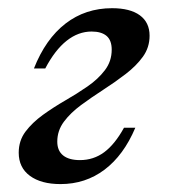

<svg xmlns="http://www.w3.org/2000/svg" viewBox="-20 -447 424 478"><path d="M130.6 11.3Q82.3 11.3 54.4 -9.3Q26.6 -29.8 26.6 -66.9Q26.6 -96.8 43.5 -119.4Q60.5 -141.9 86.7 -160.9Q112.9 -179.8 142.3 -196.8Q171.8 -213.7 198 -231.9Q224.2 -250 241.1 -272.2Q258.1 -294.4 258.1 -323.4Q258.1 -346.8 245.2 -357.7Q232.3 -368.5 208.1 -368.5Q175 -368.5 146 -345.6Q116.9 -322.6 92.7 -276.6H64.5Q93.5 -350 143.1 -388.3Q192.7 -426.6 258.9 -426.6Q304 -426.6 328.2 -408.9Q352.4 -391.1 352.4 -358.1Q352.4 -329 335.9 -306Q319.4 -283.1 293.1 -262.9Q266.9 -242.7 237.5 -223.8Q208.1 -204.8 181.9 -185.5Q155.6 -166.1 139.1 -144Q122.6 -121.8 122.6 -94.4Q122.6 -71.8 137.1 -60.1Q151.6 -48.4 179 -48.4Q212.9 -48.4 239.5 -68.1Q266.1 -87.9 288.7 -129H316.9Q287.9 -60.5 240.3 -24.6Q192.7 11.3 130.6 11.3Z"/></svg>

Font: Playfair 5pt SemiExpanded Light Medium
Style: Italic
Weight: 500
Italic angle: -15.6°
Version: Version 2.001;gftools[0.9.30]